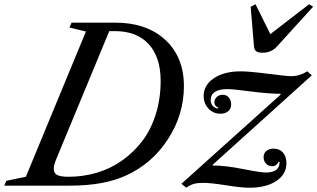

<svg xmlns="http://www.w3.org/2000/svg" viewBox="-88 -877 1499 907"><path d="M-67.9 0 -58.1 -22.9 34.2 -42 317.9 -728 240.2 -747.1 250 -770H456.1Q605 -770 692.9 -688.7Q780.8 -607.4 780.8 -470.2Q780.8 -335.4 705.1 -219Q629.4 -102.5 504.9 -46.9Q401.9 0 242.2 0ZM235.8 -42Q305.7 -42 370.4 -61.3Q435.1 -80.6 489.7 -119.4Q544.4 -158.2 585 -211.9Q625.5 -265.6 648.2 -338.4Q670.9 -411.1 670.9 -495.1Q670.9 -606.9 614.5 -668.5Q558.1 -730 455.1 -730H428.2L179.2 -128.9Q166 -97.2 166 -80.1Q166 -59.1 181.9 -50.5Q197.8 -42 235.8 -42ZM1048.8 -540Q1088.4 -540 1177.5 -528.6Q1266.6 -517.1 1288.1 -517.1Q1327.1 -517.1 1363.8 -540L1384.8 -521L917 -99.1V-95.2Q976.1 -95.2 1059.6 -78.6Q1143.1 -62 1168 -62Q1232.9 -62 1232.9 -111.8L1229 -113.8Q1217.8 -91.8 1198.2 -91.8Q1179.7 -91.8 1168.5 -104Q1157.2 -116.2 1157.2 -134.8Q1157.2 -152.8 1170.2 -163.8Q1183.1 -174.8 1204.1 -174.8Q1232.4 -174.8 1248.8 -156.2Q1265.1 -137.7 1265.1 -106Q1265.1 -53.7 1217.3 -22Q1169.4 9.8 1089.8 9.8Q1051.8 9.8 980 -1.7Q908.2 -13.2 872.1 -13.2Q844.7 -13.2 827.4 -8.3Q810.1 -3.4 792 9.8L769 -8.8L1237.8 -430.2L1235.8 -434.1Q1180.7 -434.1 1095.7 -445.1Q1010.7 -456.1 987.8 -456.1Q907.2 -456.1 907.2 -403.8Q907.2 -388.2 916.5 -377.4Q925.8 -366.7 941.9 -363.8L942.9 -368.2Q924.8 -377.4 924.8 -393.1Q924.8 -408.2 935.8 -418.7Q946.8 -429.2 963.9 -429.2Q982.4 -429.2 993.2 -416.3Q1003.9 -403.3 1003.9 -382.8Q1003.9 -362.8 989.7 -351.3Q975.6 -339.8 953.1 -339.8Q919.9 -339.8 897 -364Q874 -388.2 874 -423.8Q874 -475.1 922.6 -507.6Q971.2 -540 1048.8 -540ZM1151.9 -627.9Q1131.3 -627.9 1122.3 -635Q1113.3 -642.1 1111.8 -657.2L1096.2 -845.2L1119.1 -856.9L1189 -715.8L1372.1 -856.9L1391.1 -845.2L1220.2 -657.2Q1193.8 -627.9 1151.9 -627.9Z"/></svg>

Font: Libre Caslon Text
Style: Italic
Weight: 400
Italic angle: -25°
Designer: Pablo Impallari, Rodrigo Fuenzalida
Foundry: Pablo Impallari, Rodrigo Fuenzalida
Version: Version 1.002